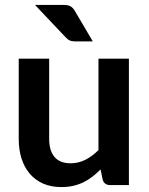

<svg xmlns="http://www.w3.org/2000/svg" viewBox="-20 -751 604 779"><path d="M56 0ZM179.5 -513V-187Q179.5 -140 201.2 -114.2Q223 -88.5 266.5 -88.5Q298.5 -88.5 326.5 -102.8Q354.5 -117 379.5 -142V-513H503V0H427.5Q403 0 396.5 -22.5L388 -63.5Q372 -47.5 355 -34.2Q338 -21 318.5 -11.5Q299 -2 277 3Q255 8 229 8Q187 8 154.8 -6.2Q122.5 -20.5 100.5 -46.5Q78.5 -72.5 67.2 -108.2Q56 -144 56 -187V-513ZM237.5 -731Q258 -731 268 -724.2Q278 -717.5 285 -704.5L356.5 -583H286Q272 -583 263.2 -586.8Q254.5 -590.5 245.5 -600.5L122 -731Z"/></svg>

Font: Lato
Style: Bold
Weight: 700
Designer: Lukasz Dziedzic
Foundry: tyPoland Lukasz Dziedzic
Version: Version 2.007; 2014-02-27